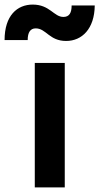

<svg xmlns="http://www.w3.org/2000/svg" viewBox="-103 -819 434 839"><path d="M49 0H180V-544H49ZM-83 -644H18C18 -678 30 -695 53 -695C99 -695 112 -640 186 -640C255 -640 310 -693 311 -795H210C210 -763 200 -745 174 -745C132 -745 115 -799 40 -799C-28 -799 -83 -751 -83 -644Z"/></svg>

Font: Mluvka
Style: Bold
Weight: 700
Designer: Modified by Jiří Krblich, Original typeface by Gumpita Rahayu
Foundry: Gumpita Rahayu & Jiří Krblich
Version: Version 2.000;Glyphs 3.1.1 (3134)